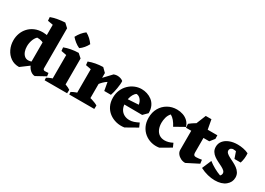

<svg xmlns="http://www.w3.org/2000/svg" viewBox="-7 -1544 3240 2345"><g transform="rotate(30 1613.5 -371.0)"><path d="M234 16Q165 17 115 -18Q65 -53 38 -110Q11 -167 11 -234Q11 -286 28.5 -333Q46 -380 80 -417Q114 -454 163.5 -475.5Q213 -497 277 -497Q323 -497 364 -483.5Q405 -470 442 -446L414 -322Q397 -348 371 -367Q345 -386 313.5 -396.5Q282 -407 247 -406Q220 -380 205.5 -338Q191 -296 191 -252Q191 -213 202.5 -181Q214 -149 236 -129.5Q258 -110 290 -110Q313 -110 345.5 -122Q378 -134 413 -161L406 -112ZM455 16Q435 16 414.5 5.5Q394 -5 376.5 -24.5Q359 -44 348 -70L333 -75V-684L452 -737L506 -687V-122Q506 -112 513 -105Q520 -98 531 -98Q543 -98 554.5 -99Q566 -100 582 -101L588 -57ZM258 -650 254 -700Q297 -716 348 -725Q399 -734 452 -737V-666L375 -629Z M660 0V-446L779 -498L833 -450V0ZM586 0 584 -35Q612 -52 645.5 -64Q679 -76 707 -83L698 0ZM745 0 770 -103Q801 -95 839 -81.5Q877 -68 905 -49L903 0ZM585 -413 580 -461Q624 -478 675 -487.5Q726 -497 779 -498L778 -428L702 -391ZM755 -551Q721 -566 690 -590.5Q659 -615 636 -642Q655 -679 680 -709.5Q705 -740 735 -762Q769 -745 798 -717.5Q827 -690 848 -660Q832 -628 808 -599.5Q784 -571 755 -551Z M1006 0V-446L1125 -498L1179 -445V0ZM1124 -205 1101 -294 1279 -483Q1313 -497 1350 -491.5Q1387 -486 1411 -466Q1413 -447 1410.5 -419.5Q1408 -392 1403 -361Q1398 -330 1391 -301.5Q1384 -273 1376 -251H1282L1261 -367Q1236 -351 1214 -330Q1192 -309 1170 -279Q1148 -249 1124 -205ZM931 -413 926 -461Q970 -478 1021 -487.5Q1072 -497 1125 -498L1124 -428L1048 -391ZM933 0 931 -35Q960 -52 993.5 -64Q1027 -76 1055 -83L1045 0ZM1132 0 1157 -97Q1178 -93 1201 -85.5Q1224 -78 1246.5 -69.5Q1269 -61 1288 -49L1286 0Z M1718 12Q1657 21 1602 7Q1547 -7 1504.5 -39.5Q1462 -72 1438 -121.5Q1414 -171 1414 -234Q1414 -293 1434.5 -341.5Q1455 -390 1491 -425.5Q1527 -461 1573 -480.5Q1619 -500 1669 -500Q1707 -500 1745.5 -488Q1784 -476 1816.5 -451Q1849 -426 1868.5 -385Q1888 -344 1887 -287L1731 -273Q1736 -306 1726 -339Q1716 -372 1694 -393.5Q1672 -415 1642 -417Q1619 -402 1604.5 -375Q1590 -348 1583 -316Q1576 -284 1576 -255Q1576 -203 1595 -168Q1614 -133 1647.5 -114.5Q1681 -96 1723 -96Q1755 -96 1785 -106Q1815 -116 1850 -134L1875 -77ZM1829 -229 1530 -231 1518 -303 1804 -321 1887 -287Z M2209 13Q2151 22 2098 8Q2045 -6 2003.5 -39.5Q1962 -73 1938 -123.5Q1914 -174 1914 -239Q1914 -317 1947.5 -375.5Q1981 -434 2038.5 -467Q2096 -500 2167 -500Q2211 -500 2252 -486Q2293 -472 2323 -443Q2353 -414 2366 -370L2229 -293Q2208 -334 2183.5 -363.5Q2159 -393 2129 -409Q2101 -378 2091 -338.5Q2081 -299 2081 -265Q2081 -217 2096.5 -178.5Q2112 -140 2143.5 -118Q2175 -96 2221 -96Q2247 -96 2274 -103.5Q2301 -111 2330 -126L2354 -71Z M2577 16Q2544 17 2514 2.5Q2484 -12 2464.5 -37Q2445 -62 2445 -92V-451L2508 -607H2588L2618 -444V-154Q2618 -130 2627 -120.5Q2636 -111 2655 -111Q2673 -111 2695 -114Q2717 -117 2735 -120L2742 -68ZM2371 -361 2368 -415Q2404 -444 2448.5 -470.5Q2493 -497 2545 -522L2572 -431L2558 -362ZM2567 -360V-473H2749L2750 -423L2700 -360Z M2994 20Q2947 20 2893.5 7Q2840 -6 2786 -34L2842 -165Q2883 -133 2929 -107.5Q2975 -82 3022 -65Q3031 -72 3035.5 -82.5Q3040 -93 3040 -102Q3040 -123 3023 -138.5Q3006 -154 2979 -168Q2952 -182 2921 -197Q2890 -212 2863 -231.5Q2836 -251 2819 -278Q2802 -305 2802 -343Q2802 -390 2830.5 -425.5Q2859 -461 2909 -480.5Q2959 -500 3023 -500Q3061 -500 3102.5 -492Q3144 -484 3178 -467L3142 -379Q3111 -400 3071 -411.5Q3031 -423 2997 -423Q2972 -416 2964.5 -404Q2957 -392 2957 -381Q2957 -360 2974.5 -344Q2992 -328 3019.5 -314Q3047 -300 3078 -284.5Q3109 -269 3136.5 -249Q3164 -229 3181.5 -201Q3199 -173 3199 -135Q3199 -69 3144.5 -24.5Q3090 20 2994 20ZM3074 -327 3024 -473 3178 -467Q3181 -432 3177 -396.5Q3173 -361 3162 -327Z"/></g></svg>

Font: Eczar
Style: Bold
Weight: 700
Designer: Vaibhav Singh
Foundry: Rosetta Type Foundry
Version: Version 2.000